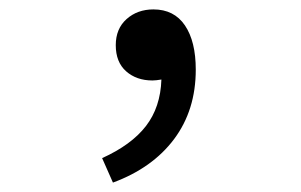

<svg xmlns="http://www.w3.org/2000/svg" viewBox="-20 -175 640 408"><path d="M197 161Q259 133 290 93Q321 53 323 -6Q311 -4 304 -4Q270 -4 248 -23.5Q226 -43 226 -79Q226 -114 249 -134.5Q272 -155 306 -155Q350 -155 373 -121Q396 -87 396 -27Q396 59 350 120.5Q304 182 220 213Z"/></svg>

Font: Office Code Pro
Style: Regular
Weight: 400
Designer: Nathan Rutzky & Paul D. Hunt
Foundry: Adobe Systems Incorporated
Version: Version 1.004